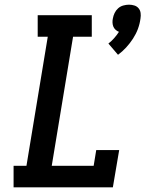

<svg xmlns="http://www.w3.org/2000/svg" viewBox="-20 -800 640 820"><path d="M484 -566 443 -614Q456 -624 467.5 -637Q479 -650 488 -664Q480 -667 473.5 -673Q467 -679 464 -686.5Q461 -694 460.5 -703Q460 -712 462 -721Q464 -733 469.5 -744.5Q475 -756 484.5 -764.5Q494 -773 506.5 -776.5Q519 -780 531 -780Q543 -780 554 -776.5Q565 -773 572 -764.5Q579 -756 580.5 -744.5Q582 -733 580 -721Q577 -698 569 -676.5Q561 -655 548 -635Q535 -615 519 -597.5Q503 -580 484 -566ZM38 0V-92H93L184 -643H141V-735H372V-643H292L201 -92H380L391 -159H489L462 0Z"/></svg>

Font: Iosevka Slab Semibold Extended
Style: Italic
Weight: 600
Width: 7
Italic angle: -9°
Monospace: yes
Designer: Belleve Invis
Foundry: Belleve Invis
Version: Version 11.1.0; ttfautohint (v1.8.3)